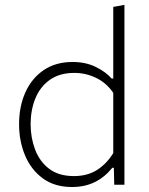

<svg xmlns="http://www.w3.org/2000/svg" viewBox="-20 -760 614 790"><path d="M276.5 9.5Q204.5 9.5 156 -26.2Q107.5 -62 83 -120.8Q58.5 -179.5 58.5 -249Q58.5 -323 84.8 -380.8Q111 -438.5 160.2 -471.8Q209.5 -505 278.5 -505Q333.5 -505 375.2 -484Q417 -463 439 -437H446V-731.5L492 -740V0H450L448.5 -69.5H442Q411 -31 370 -10.8Q329 9.5 276.5 9.5ZM284.5 -35.5Q339 -35.5 378.5 -60.2Q418 -85 446 -130V-378Q418 -419 375.5 -439.5Q333 -460 286 -460Q225 -460 185 -431.5Q145 -403 125.5 -355Q106 -307 106 -249Q106 -193.5 124.5 -144.5Q143 -95.5 182.2 -65.5Q221.5 -35.5 284.5 -35.5Z"/></svg>

Font: Commissioner ExtraLight
Style: Regular
Weight: 200
Designer: Kostas Bartsokas
Foundry: Kostas Bartsokas
Version: Version 1.000; ttfautohint (v1.8.3)